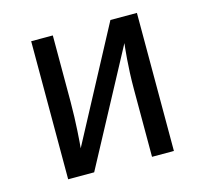

<svg xmlns="http://www.w3.org/2000/svg" viewBox="-87 -666 814 763"><g transform="rotate(-15 320.0 -284.0)"><path d="M538 -568H429L183 -106C185 -125 192 -212 192 -294V-568H103V0H210L459 -465C457 -449 448 -372 448 -279V0H538Z"/></g></svg>

Font: Glow Sans SC Normal Book
Style: Regular
Weight: 500
Designer: Ryoko NISHIZUKA (kana, bopomofo & ideographs); Paul D. Hunt (Latin, Greek & Cyrillic); Sandoll Communications, Soo-young
Version: Version 0.93